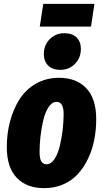

<svg xmlns="http://www.w3.org/2000/svg" viewBox="-20 -952 532 990"><path d="M449.2 -814.9H185.1L203.1 -932.1H466.8ZM291 -591.8Q250.5 -591.8 228.3 -614Q206.1 -636.2 206.1 -672.9Q206.1 -719.7 236.6 -750.2Q267.1 -780.8 312 -780.8Q352.5 -780.8 374.8 -758.8Q397 -736.8 397 -700.2Q397 -653.3 366.5 -622.6Q335.9 -591.8 291 -591.8ZM208 18.1Q117.2 18.1 66.2 -35.4Q15.1 -88.9 15.1 -193.8Q15.1 -264.2 32 -327.1Q48.8 -390.1 81.1 -440.7Q113.3 -491.2 165.8 -521Q218.3 -550.8 284.2 -550.8Q374.5 -550.8 425.3 -496.8Q476.1 -442.9 476.1 -337.9Q476.1 -281.7 465.8 -230.2Q455.6 -178.7 433.8 -133.3Q412.1 -87.9 381.1 -54.2Q350.1 -20.5 305.7 -1.2Q261.2 18.1 208 18.1ZM220.2 -105Q243.2 -105 261 -131.8Q278.8 -158.7 288.6 -200.2Q298.3 -241.7 303.2 -283.7Q308.1 -325.7 308.1 -363.8Q308.1 -426.8 272 -426.8Q248.5 -426.8 230.7 -400.1Q212.9 -373.5 203.1 -332Q193.4 -290.5 188.7 -248.8Q184.1 -207 184.1 -168.9Q184.1 -134.8 192.9 -119.9Q201.7 -105 220.2 -105Z"/></svg>

Font: Fira Sans Compressed ExtraBold
Style: Italic
Weight: 800
Width: 3
Italic angle: -8°
Designer: Carrois Corporate & Edenspiekermann AG
Foundry: Carrois Corporate GbR & Edenspiekermann AG
Version: Version 4.203;PS 004.203;hotconv 1.0.88;makeotf.lib2.5.64775